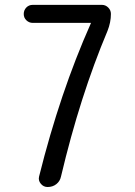

<svg xmlns="http://www.w3.org/2000/svg" viewBox="-20 -750 540 770"><path d="M111.3 -658.2Q96.7 -658.2 85.9 -668.5Q75.2 -678.7 75.2 -693.8Q75.2 -709 85.4 -719.7Q95.7 -730.5 111.3 -730.5H388.7Q403.3 -730.5 414.1 -719.7Q424.8 -709 424.8 -694.3Q424.8 -660.2 411.1 -626Q300.8 -364.3 224.6 -42Q220.7 -23.4 206.1 -11.7Q191.4 0 170.9 0Q154.3 0 143.6 -13.2Q132.8 -26.4 136.7 -42Q220.7 -378.9 343.8 -655.3Q343.8 -656.2 344.2 -656.2Q344.7 -656.2 344.7 -657.2Q344.7 -658.2 343.8 -658.2Z"/></svg>

Font: Rounded Mgen+ 1m regular
Style: Regular
Weight: 400
Designer: [Source Han Sans]
Ryoko NISHIZUKA  (kana & ideographs); Paul D. Hunt (Latin, Greek & Cyrillic); Wenlong ZHANG  (bopomofo
Version: Version 1.059.20150602